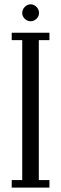

<svg xmlns="http://www.w3.org/2000/svg" viewBox="-20 -848 276 868"><path d="M33 0V-34H80.5V-666.5H33V-700H203.5V-666.5H155.5V-34H203.5V0ZM119 -752Q103.5 -752 92 -763Q80.5 -774 80.5 -789.5Q80.5 -805 92 -816.8Q103.5 -828.5 119 -828.5Q133.5 -828.5 145 -816.8Q156.5 -805 156.5 -789.5Q156.5 -774 145 -763Q133.5 -752 119 -752Z"/></svg>

Font: Imbue 10pt
Style: Regular
Weight: 400
Designer: Tyler Finck
Foundry: Etcetera Type Company
Version: Version 1.102; ttfautohint (v1.8.3)